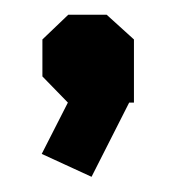

<svg xmlns="http://www.w3.org/2000/svg" viewBox="-20 -125 235 254"><path d="M121.1 -105.5 157.2 -72.8V10.7H150.9L101.1 108.9L35.2 78.6L69.8 10.7L36.1 -23.9V-72.8L70.3 -105.5Z"/></svg>

Font: Gap Sans
Style: Bold
Weight: 400
Designer: Alexandre Liziard and Etienne Ozeray
Foundry: Interstices.io
Version: Version 1.610